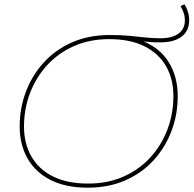

<svg xmlns="http://www.w3.org/2000/svg" viewBox="-20 -865 895 888"><path d="M386 3Q284 3 214 -32.5Q144 -68 107.5 -132Q71 -196 71 -280Q71 -364 99.5 -440Q128 -516 182 -575.5Q236 -635 313 -669Q390 -703 487 -703Q540 -703 578.5 -699.5Q617 -696 650.5 -692Q684 -688 722 -688Q777 -688 806 -710Q835 -732 835 -770Q835 -790 829 -806.5Q823 -823 815 -837L833 -845Q843 -830 849 -810.5Q855 -791 855 -771Q855 -739 839.5 -716Q824 -693 794 -681Q764 -669 721 -669Q694 -669 674.5 -670.5Q655 -672 637 -674L640 -675Q720 -643 761 -576.5Q802 -510 802 -420Q802 -336 773.5 -260Q745 -184 691 -124.5Q637 -65 560 -31Q483 3 386 3ZM388 -16Q478 -16 550.5 -48Q623 -80 674.5 -136Q726 -192 754 -265Q782 -338 782 -420Q782 -499 748.5 -558Q715 -617 649 -650.5Q583 -684 485 -684Q395 -684 322.5 -652Q250 -620 198.5 -564Q147 -508 119 -435Q91 -362 91 -280Q91 -202 124.5 -142.5Q158 -83 224 -49.5Q290 -16 388 -16Z"/></svg>

Font: Montserrat Thin Thin
Style: Italic
Weight: 250
Italic angle: -11.3°
Version: Version 9.000